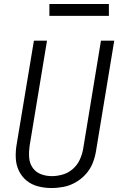

<svg xmlns="http://www.w3.org/2000/svg" viewBox="-20 -940 616 968"><path d="M239 8Q270 8 301 2Q332 -4 361 -20.5Q390 -37 412.5 -62Q435 -87 447 -117Q459 -147 464 -178L556 -735H489L399 -188Q394 -160 381.5 -133.5Q369 -107 346.5 -87.5Q324 -68 296 -60Q268 -52 241 -52Q212 -52 186 -62Q160 -72 144.5 -94.5Q129 -117 127 -145.5Q125 -174 129 -203L217 -735H151L64 -212Q58 -178 59.5 -143.5Q61 -109 75 -79.5Q89 -50 114 -29.5Q139 -9 172 -0.5Q205 8 239 8ZM229 -860H529V-920H229Z"/></svg>

Font: Iosevka Sparkle Light
Style: Italic
Weight: 300
Italic angle: -9°
Designer: Belleve Invis
Foundry: Belleve Invis
Version: Version 4.5.0; ttfautohint (v1.8.3)